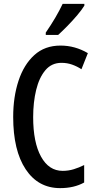

<svg xmlns="http://www.w3.org/2000/svg" viewBox="-20 -960 497 990"><path d="M297 -636Q246 -636 214 -598Q182 -560 166.5 -496.5Q151 -433 151 -356Q151 -226 191.5 -152.5Q232 -79 303 -79Q333 -79 360.5 -87.5Q388 -96 414 -109V-19Q362 10 290 10Q177 10 112.5 -87Q48 -184 48 -357Q48 -460 75.5 -543.5Q103 -627 157 -676Q211 -725 292 -725Q367 -725 433 -686L400 -603Q377 -618 351.5 -627Q326 -636 297 -636ZM415 -931Q403 -911 379 -882.5Q355 -854 328 -826.5Q301 -799 280 -780H216V-792Q271 -872 303 -940H415Z"/></svg>

Font: Noto Sans Khmer UI ExtraCondensed Medium
Style: Regular
Weight: 500
Width: 2
Designer: Danh Hong and the Monotype Design Team
Foundry: Monotype Imaging Inc.
Version: Version 2.002; ttfautohint (v1.8.4.7-5d5b)